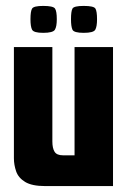

<svg xmlns="http://www.w3.org/2000/svg" viewBox="-20 -629 434 649"><path d="M133 0Q88 0 65 -14Q42 -28 34.5 -50Q27 -72 27 -94V-470H157V-151Q157 -128 164.5 -116Q172 -104 193 -104H232V-470H362V0ZM263 -518Q230 -518 225 -528.5Q220 -539 220 -564Q220 -591 225 -600Q230 -609 263 -609Q297 -609 302.5 -600Q308 -591 308 -564Q308 -539 302 -528.5Q296 -518 263 -518ZM126 -518Q94 -518 88.5 -528.5Q83 -539 83 -564Q83 -591 88.5 -600Q94 -609 126 -609Q160 -609 166 -600Q172 -591 172 -564Q172 -539 165.5 -528.5Q159 -518 126 -518Z"/></svg>

Font: Smooch Sans ExtraBold
Style: Regular
Weight: 800
Designer: Robert E. Leuschke
Foundry: Robert E. Leuschke
Version: Version 1.010